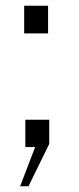

<svg xmlns="http://www.w3.org/2000/svg" viewBox="-20 -511 276 667"><path d="M64 -395H147V-491H64ZM50 136H79L151 -11V-95H68V0H102Z"/></svg>

Font: United Sans ExtraLight
Style: Regular
Weight: 200
Designer: Pablo Impallari, Rodrigo Fuenzalida (Modified by Dan O. Williams)
Version: Version 1.000;PS 001.000;hotconv 1.0.88;makeotf.lib2.5.64775